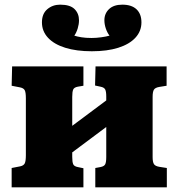

<svg xmlns="http://www.w3.org/2000/svg" viewBox="-20 -804 766 824"><path d="M30 0V-83L66 -90Q81 -93 86 -102.5Q91 -112 91 -138V-382Q91 -408 86 -417Q81 -426 66 -429L30 -436L32 -519H338V-436L314 -432Q298 -429 294 -419.5Q290 -410 290 -388V-264L436 -373V-390Q436 -411 431.5 -420Q427 -429 411 -432L388 -437L390 -519H695V-436L664 -431Q646 -428 640.5 -419Q635 -410 635 -388V-130Q635 -109 640.5 -100Q646 -91 664 -88L696 -83V0H389V-83L411 -87Q427 -90 431.5 -99Q436 -108 436 -130V-259L290 -150V-131Q290 -109 294 -99.5Q298 -90 314 -87L338 -82V0ZM374 -584Q308 -584 260 -599Q212 -614 186 -642Q160 -670 160 -708Q160 -745 183 -764.5Q206 -784 238 -784Q281 -784 300 -765Q319 -746 319 -717Q319 -700 313.5 -682Q308 -664 299 -651Q311 -647 329.5 -644Q348 -641 373 -641Q393 -641 414.5 -644Q436 -647 450 -651Q440 -664 434 -682Q428 -700 428 -717Q428 -746 448 -765Q468 -784 505 -784Q545 -784 566 -764Q587 -744 587 -708Q587 -670 561 -642Q535 -614 487.5 -599Q440 -584 374 -584Z"/></svg>

Font: Literata ExtraBold
Style: Regular
Weight: 800
Designer: Latin by Veronika Burian and Jose Scaglione. Greek by Irene Vlachou. Cyrillic by Vera Evstafieva.
Foundry: TypeTogether
Version: Version 3.103;gftools[0.9.29]